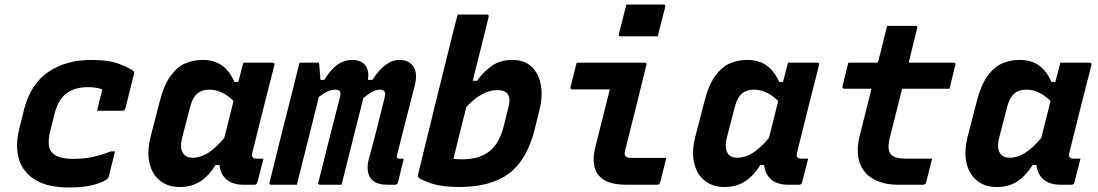

<svg xmlns="http://www.w3.org/2000/svg" viewBox="-20 -814 4840 846"><path d="M382 -550Q461 -550 509 -531Q557 -512 570 -499Q572 -495 571 -490L532 -335Q530 -326 517 -326H408L410 -336Q415 -357 420.5 -379.5Q426 -402 431 -420Q405 -430 367 -430Q311 -430 274 -403.5Q237 -377 221 -315L200 -231Q193 -200 195 -176.5Q197 -153 212 -139Q237 -114 303 -114Q350 -114 389 -122.5Q428 -131 468 -147H487Q480 -119 473 -91Q466 -63 459 -35Q457 -29 454 -27Q441 -14 398 -1Q355 12 283 12Q192 12 137 -20.5Q82 -53 64 -111.5Q46 -170 65 -247L86 -332Q115 -444 193 -497Q271 -550 382 -550Z M872 -550Q924 -550 958 -525.5Q992 -501 1013 -453H1030Q1035 -471 1040 -491Q1045 -511 1052 -538H1180Q1192 -538 1189 -527Q1164 -430 1138.5 -328.5Q1113 -227 1092 -142Q1085 -115 1109 -115H1141L1114 -10Q1111 0 1101 0H1055Q1004 0 977.5 -23.5Q951 -47 947 -87H930Q901 -40 863 -15Q825 10 772 10Q720 10 685 -18Q650 -46 638.5 -96Q627 -146 644 -213L683 -364Q702 -439 731.5 -479.5Q761 -520 797 -535Q833 -550 872 -550ZM792 -132Q804 -119 829 -119Q863 -119 896.5 -140Q930 -161 968 -206Q978 -247 988.5 -287.5Q999 -328 1009 -369Q986 -392 959 -405.5Q932 -419 902 -419Q870 -419 849.5 -402Q829 -385 818 -344L783 -209Q769 -155 792 -132Z M1300 -538H1386Q1386 -538 1388 -512.5Q1390 -487 1392 -462H1409Q1438 -509 1467.5 -529.5Q1497 -550 1531 -550Q1570 -550 1589 -527Q1608 -504 1601 -462H1621Q1677 -550 1740 -550Q1782 -550 1801.5 -521Q1821 -492 1808 -439Q1788 -360 1768 -283Q1748 -206 1729 -129Q1726 -122 1730 -119Q1733 -115 1740 -115H1759Q1753 -89 1746.5 -63Q1740 -37 1734 -11Q1731 0 1720 0H1688Q1647 0 1626.5 -15.5Q1606 -31 1601.5 -56Q1597 -81 1604 -109Q1624 -182 1640.5 -247Q1657 -312 1675 -385Q1680 -405 1673.5 -412Q1667 -419 1653 -419Q1639 -419 1621.5 -410Q1604 -401 1581 -382Q1564 -317 1541 -223.5Q1518 -130 1485 0H1391Q1379 0 1383 -11Q1406 -104 1430 -198.5Q1454 -293 1478 -386Q1483 -406 1476.5 -412.5Q1470 -419 1456 -419Q1442 -419 1424.5 -411.5Q1407 -404 1385 -387Q1362 -295 1337.5 -197Q1313 -99 1288 0H1176Q1164 0 1168 -11Q1194 -118 1221 -225Q1248 -332 1275 -438Q1281 -464 1287.5 -489.5Q1294 -515 1300 -538Z M2133 -739Q2117 -676 2099.5 -604Q2082 -532 2063 -458H2082Q2111 -499 2148 -524.5Q2185 -550 2237 -550Q2292 -550 2323.5 -519Q2355 -488 2363.5 -437Q2372 -386 2356 -325L2336 -244Q2302 -109 2222.5 -49.5Q2143 10 2003 10Q1929 10 1882 -5.5Q1835 -21 1824 -32Q1820 -36 1822 -45Q1857 -189 1890.5 -325Q1924 -461 1961 -610Q1970 -645 1978.5 -680Q1987 -715 1997 -750H2125Q2135 -750 2133 -739ZM2171 -417Q2137 -417 2102 -397.5Q2067 -378 2035 -343Q2019 -282 2005 -224Q1991 -166 1978 -114Q1995 -112 2017 -112Q2091 -112 2136 -147Q2181 -182 2200 -260L2220 -340Q2232 -387 2213 -404Q2201 -417 2171 -417Z M2521 -538H2820Q2831 -538 2828 -527Q2805 -434 2782 -341Q2759 -248 2735 -154Q2729 -133 2737 -125Q2744 -118 2764 -118H2916Q2909 -92 2902.5 -64.5Q2896 -37 2889 -11Q2886 0 2875 0H2742Q2675 0 2641 -21.5Q2607 -43 2599 -80Q2591 -117 2602 -161Q2618 -226 2634.5 -291Q2651 -356 2667 -420H2503Q2491 -420 2494 -431Q2501 -457 2507.5 -484.5Q2514 -512 2521 -538ZM2740 -794H2903Q2914 -794 2911 -783L2878 -654H2715Q2704 -654 2707 -665Z M3272 -550Q3324 -550 3358 -525.5Q3392 -501 3413 -453H3430Q3435 -471 3440 -491Q3445 -511 3452 -538H3580Q3592 -538 3589 -527Q3564 -430 3538.5 -328.5Q3513 -227 3492 -142Q3485 -115 3509 -115H3541L3514 -10Q3511 0 3501 0H3455Q3404 0 3377.5 -23.5Q3351 -47 3347 -87H3330Q3301 -40 3263 -15Q3225 10 3172 10Q3120 10 3085 -18Q3050 -46 3038.5 -96Q3027 -146 3044 -213L3083 -364Q3102 -439 3131.5 -479.5Q3161 -520 3197 -535Q3233 -550 3272 -550ZM3192 -132Q3204 -119 3229 -119Q3263 -119 3296.5 -140Q3330 -161 3368 -206Q3378 -247 3388.5 -287.5Q3399 -328 3409 -369Q3386 -392 3359 -405.5Q3332 -419 3302 -419Q3270 -419 3249.5 -402Q3229 -385 3218 -344L3183 -209Q3169 -155 3192 -132Z M4087 -115Q4080 -88 4074 -63Q4068 -38 4061 -11Q4058 0 4047 0H3937Q3874 0 3829.5 -24.5Q3785 -49 3768 -97Q3751 -145 3768 -216Q3781 -268 3794 -319.5Q3807 -371 3820 -423H3700Q3695 -423 3693 -426.5Q3691 -430 3692 -434Q3699 -462 3705 -486Q3711 -510 3718 -538H3848Q3852 -553 3856 -568.5Q3860 -584 3864 -600Q3870 -626 3876.5 -650.5Q3883 -675 3889 -700H4013Q4025 -700 4021 -689Q4012 -651 4002.5 -613.5Q3993 -576 3984 -538H4181Q4193 -538 4189 -527Q4182 -499 4176.5 -475Q4171 -451 4164 -423H3955Q3942 -370 3928.5 -317.5Q3915 -265 3902 -212Q3886 -154 3907 -132Q3924 -115 3970 -115Z M4472 -550Q4524 -550 4558 -525.5Q4592 -501 4613 -453H4630Q4635 -471 4640 -491Q4645 -511 4652 -538H4780Q4792 -538 4789 -527Q4764 -430 4738.5 -328.5Q4713 -227 4692 -142Q4685 -115 4709 -115H4741L4714 -10Q4711 0 4701 0H4655Q4604 0 4577.5 -23.5Q4551 -47 4547 -87H4530Q4501 -40 4463 -15Q4425 10 4372 10Q4320 10 4285 -18Q4250 -46 4238.5 -96Q4227 -146 4244 -213L4283 -364Q4302 -439 4331.5 -479.5Q4361 -520 4397 -535Q4433 -550 4472 -550ZM4392 -132Q4404 -119 4429 -119Q4463 -119 4496.5 -140Q4530 -161 4568 -206Q4578 -247 4588.5 -287.5Q4599 -328 4609 -369Q4586 -392 4559 -405.5Q4532 -419 4502 -419Q4470 -419 4449.5 -402Q4429 -385 4418 -344L4383 -209Q4369 -155 4392 -132Z"/></svg>

Font: Recursive Mn Lnr St
Style: Bold Italic
Weight: 700
Italic angle: -15°
Monospace: yes
Version: Version 1.079;hotconv 1.0.112;makeotfexe 2.5.65598; ttfautoh